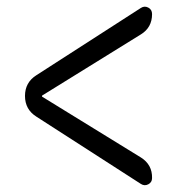

<svg xmlns="http://www.w3.org/2000/svg" viewBox="-20 -592 540 574"><path d="M88.9 -243.2Q54.7 -264.6 54.7 -305.2Q54.7 -345.7 88.9 -367.2L401.4 -568.4Q412.1 -575.2 423.3 -569.3Q434.6 -563.5 434.6 -549.8Q434.6 -509.8 401.4 -489.3L106.4 -306.6Q105.5 -306.6 105.5 -304.7Q105.5 -302.7 106.4 -302.7L401.4 -121.1Q435.5 -99.6 434.6 -59.6Q434.6 -46.9 423.3 -41Q412.1 -35.2 401.4 -42Z"/></svg>

Font: Rounded Mgen+ 1m regular
Style: Regular
Weight: 400
Designer: [Source Han Sans]
Ryoko NISHIZUKA  (kana & ideographs); Paul D. Hunt (Latin, Greek & Cyrillic); Wenlong ZHANG  (bopomofo
Version: Version 1.059.20150602